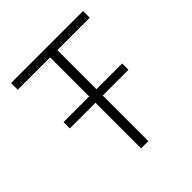

<svg xmlns="http://www.w3.org/2000/svg" viewBox="-188 -836 973 973"><g transform="rotate(-45 298.0 -350.0)"><path d="M556 -652H324V0H272V-652H40V-700H556ZM508 -327H88V-372H508Z"/></g></svg>

Font: Kulim Park ExtraLight
Style: Regular
Weight: 275
Designer: Noponies / Dale Sattler
Foundry: Noponies
Version: Version 1.000; ttfautohint (v1.8.3)